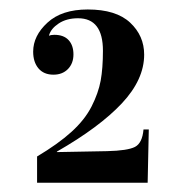

<svg xmlns="http://www.w3.org/2000/svg" viewBox="-20 -734 390 407"><path d="M58.6 -346.7V-402.3Q103 -428.7 131.3 -454.3Q159.7 -480 174.1 -508.3Q188.5 -536.6 193.4 -563Q198.2 -589.4 198.2 -626.5Q198.2 -695.3 145.5 -695.3Q121.1 -695.3 104.5 -684.3Q87.9 -673.3 84 -659.2V-658.2Q87.9 -660.2 95.2 -660.2Q115.2 -660.2 125.5 -648.9Q135.7 -637.7 135.7 -618.7Q135.7 -599.6 124 -587.6Q112.3 -575.7 93.3 -575.7Q72.8 -575.7 61.5 -589.1Q50.3 -602.5 50.3 -624.5Q50.3 -658.2 80.6 -686Q110.8 -713.9 166 -713.9Q226.1 -713.9 255.9 -686Q285.6 -658.2 285.6 -618.2Q285.6 -565.4 238.3 -514.9Q190.9 -464.4 100.6 -412.6V-411.6L207 -413.6Q250.5 -414.6 266.1 -422.6Q281.7 -430.7 284.2 -459.5H295.4L293 -346.7Z"/></svg>

Font: VidalokaRegular
Style: Regular
Weight: 400
Designer: Cyreal (www.cyreal.org)
Foundry: Cyreal (www.cyreal.org)
Version: Version 1.000